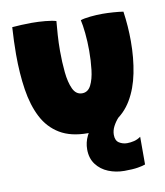

<svg xmlns="http://www.w3.org/2000/svg" viewBox="-83 -578 755 877"><g transform="rotate(-10 294.5 -139.0)"><path d="M521 89.5V218Q510 222.5 486.2 226.5Q462.5 230.5 423.5 230.5Q384 230.5 349.5 216.5Q315 202.5 293.8 174.2Q272.5 146 272.5 104.5Q272.5 72 286.8 42.8Q301 13.5 322 -9.8Q343 -33 363.5 -48Q384 -63 396 -66.5L464 -37.5Q453 -30 438.8 -14.5Q424.5 1 414.2 20.5Q404 40 404 60Q404 87 420.8 97.5Q437.5 108 457.5 108Q473.5 108 490 104Q506.5 100 521 89.5ZM346.5 -482Q362.5 -487.5 391.8 -490.5Q421 -493.5 448.5 -493.5Q471.5 -493.5 499.2 -491.5Q527 -489.5 545 -486.5Q550 -451.5 552.5 -416.8Q555 -382 555 -348Q555 -269.5 541.2 -200.8Q527.5 -132 496.5 -79.8Q465.5 -27.5 414.2 2.2Q363 32 288.5 32Q210 32 159 1.2Q108 -29.5 79.5 -85Q51 -140.5 39.5 -215.5Q28 -290.5 28 -378.5Q28 -409 29.2 -440.8Q30.5 -472.5 32.5 -505Q49 -506.5 75.2 -507.8Q101.5 -509 123 -509Q154.5 -509 186.2 -506Q218 -503 236 -497.5Q233.5 -470.5 231 -434.2Q228.5 -398 228.5 -359.5Q228.5 -308.5 233.2 -260.8Q238 -213 252.2 -182.5Q266.5 -152 295 -152Q322 -152 336 -179.5Q350 -207 355 -249.8Q360 -292.5 360 -338Q360 -381 356 -420Q352 -459 346.5 -482Z"/></g></svg>

Font: Grandstander Thin Black
Style: Regular
Weight: 900
Version: Version 1.200